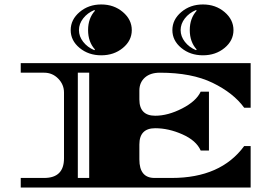

<svg xmlns="http://www.w3.org/2000/svg" viewBox="-20 -841 1224 861"><path d="M697 -515Q654 -515 629.5 -493Q605 -471 605 -435V-395Q605 -322 676 -322Q733 -322 796.5 -354.5Q860 -387 880 -430H917V-166H880Q860 -211 798 -238.5Q736 -266 676 -266Q605 -266 605 -193V-126Q605 -43 673 -43H750Q970 -43 1075 -186H1104V0H73V-43H178Q267 -43 267 -131V-426Q267 -462 241 -488.5Q215 -515 178 -515H73V-558H1104V-358H1075Q1027 -424 933.5 -469.5Q840 -515 697 -515ZM329 -43H380V-515H329ZM987 -787Q1027 -753 1027 -706Q1027 -659 987 -626Q947 -593 890 -593Q833 -593 793 -626Q753 -659 753 -706Q753 -753 793 -787Q833 -821 890 -821Q947 -821 987 -787ZM531 -787Q571 -753 571 -706Q571 -659 531 -626Q491 -593 434 -593Q377 -593 337 -626Q297 -659 297 -706Q297 -753 337 -787Q377 -821 434 -821Q491 -821 531 -787ZM406 -793 403 -796Q372 -783 353 -758.5Q334 -734 334 -706Q334 -678 353 -653.5Q372 -629 403 -616L406 -619Q375 -653 375 -706Q375 -759 406 -793ZM862 -793 859 -796Q828 -783 809 -758.5Q790 -734 790 -706Q790 -678 809 -653.5Q828 -629 859 -616L862 -619Q831 -653 831 -706Q831 -759 862 -793Z"/></svg>

Font: Diplomata SC
Style: Regular
Weight: 400
Width: 7
Designer: Eduardo Rodriguez Tunni
Foundry: Eduardo Rodriguez Tunni
Version: Version 1.001